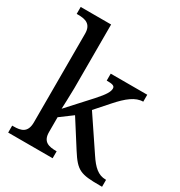

<svg xmlns="http://www.w3.org/2000/svg" viewBox="-178 -883 942 1006"><g transform="rotate(30 293.0 -380.0)"><path d="M18 0H287V-42H284C240 -42 202 -50 202 -109V-199L276 -254L376 -97C432 -9 456 0 572 0H586V-42H583C538 -42 507 -71 472 -124L339 -322L409 -401C461 -460 504 -494 550 -494V-536H329V-494C362 -494 378 -491 378 -474C378 -455 366 -433 323 -385L198 -248C198 -248 202 -338 202 -374V-760H18V-718H26C70 -718 108 -709 108 -650V-114C108 -51 71 -42 26 -42H18Z"/></g></svg>

Font: Noto Serif Devanagari
Style: Regular
Weight: 400
Designer: Universal Thirst, Indian Type Foundry and the Monotype Design Team
Foundry: Monotype Imaging Inc.
Version: Version 2.004